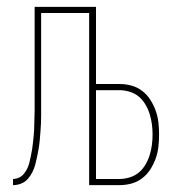

<svg xmlns="http://www.w3.org/2000/svg" viewBox="-20 -540 540 560"><path d="M240 0V-502H100V-252Q100 -240 100 -228Q100 -216 100 -204Q100 -192 99.5 -180Q99 -168 98 -156Q97 -144 96 -132Q95 -120 93 -108Q91 -96 88.5 -84Q86 -72 83 -60.5Q80 -49 74.5 -38Q69 -27 61 -18Q53 -9 41.5 -4.5Q30 0 18 0V-18Q27 -18 35.5 -22Q44 -26 50 -33.5Q56 -41 60 -49.5Q64 -58 66 -67Q68 -76 70 -85Q72 -94 73.5 -103.5Q75 -113 76 -122.5Q77 -132 78 -141Q79 -150 79.5 -159.5Q80 -169 80 -178.5Q80 -188 80.5 -197Q81 -206 81 -215.5Q81 -225 81 -234.5Q81 -244 81 -253V-520H260V-295H328Q346 -295 363 -290.5Q380 -286 394.5 -275Q409 -264 418.5 -249Q428 -234 434 -217.5Q440 -201 442 -183Q444 -165 444 -148Q444 -130 442 -112Q440 -94 434 -77.5Q428 -61 418.5 -46Q409 -31 394.5 -20Q380 -9 363 -4.5Q346 0 328 0ZM328 -18Q343 -18 358 -22.5Q373 -27 384.5 -36.5Q396 -46 404 -59.5Q412 -73 416.5 -87.5Q421 -102 423 -117Q425 -132 425 -148Q425 -163 423 -178Q421 -193 416.5 -207.5Q412 -222 404 -235.5Q396 -249 384.5 -258.5Q373 -268 358 -272.5Q343 -277 328 -277H260V-18Z"/></svg>

Font: Iosevka Term Curly Thin
Style: Regular
Weight: 100
Designer: Belleve Invis
Foundry: Belleve Invis
Version: Version 32.3.0